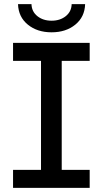

<svg xmlns="http://www.w3.org/2000/svg" viewBox="-20 -907 496 927"><path d="M278 -613V-87H413V0H43V-87H178V-613H43V-700H413V-613ZM67 -887H132Q133 -851 160.5 -829Q188 -807 229 -807Q270 -807 297.5 -829Q325 -851 326 -887H391Q389 -825 343.5 -788Q298 -751 229 -751Q160 -751 114.5 -788Q69 -825 67 -887Z"/></svg>

Font: Montserrat Alternates Medium
Style: Regular
Weight: 500
Designer: Julieta Ulanovsky
Foundry: Julieta Ulanovsky
Version: Version 7.200